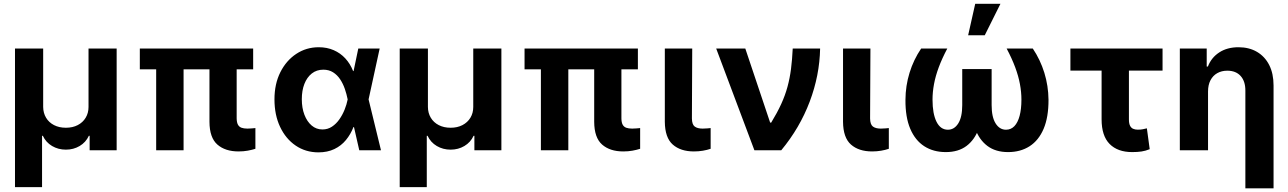

<svg xmlns="http://www.w3.org/2000/svg" viewBox="-20 -806 6911 1030"><path d="M60.4 197.8V-545.5H211.6V-232.2Q212 -199.6 227.1 -174.4Q242.2 -149.1 269.7 -134.9Q297.2 -120.7 333.5 -120.7Q369.7 -120.7 397 -134.9Q424.4 -149.1 439.6 -174.4Q454.9 -199.6 454.9 -232.2V-545.5H605.8V0H460.9V-77.4H456.7Q440.3 -42.3 407.3 -22.7Q374.3 -3.2 333.5 -3.2Q292.6 -3.2 259.4 -22.7Q226.2 -42.3 209.9 -77.4H205.6V197.8Z M1338.1 -545.5V-433.9H730.1V-545.5ZM964.8 -545.5V0H817.8V-545.5ZM1103.7 -545.5H1249.6V-170.8Q1250 -149.1 1256.4 -137.3Q1262.8 -125.4 1275.6 -120.7Q1288.4 -116.1 1307.5 -116.1Q1320 -116.1 1331 -117.2Q1342 -118.3 1350.1 -119V-7.8Q1331.3 -1.8 1308.8 2.3Q1286.2 6.4 1259.6 6.4Q1188.2 6.4 1146.1 -30.5Q1104 -67.5 1103.7 -152.7Z M1687.5 11.4Q1619 11 1565.9 -25.2Q1512.8 -61.4 1482.6 -125.4Q1452.4 -189.3 1452.4 -272.7Q1452.4 -355.8 1484 -418.7Q1515.6 -481.5 1569.4 -517Q1623.2 -552.6 1690 -552.6Q1734 -552.6 1770.1 -536.9Q1806.1 -521.3 1832.6 -492.5Q1859 -463.8 1874.3 -424.7H1919.7L1957 -274.1L2023.8 0H1907.3L1844.8 -274.1Q1839.5 -301.1 1829.9 -329Q1820.3 -356.9 1804.9 -380.3Q1789.4 -403.8 1767 -418Q1744.7 -432.2 1714.5 -432.2Q1678.6 -432.2 1652.7 -411.8Q1626.8 -391.3 1612.9 -355.8Q1599.1 -320.3 1599.1 -273.8Q1599.1 -226.9 1613.1 -190.3Q1627.1 -153.8 1652 -132.6Q1676.8 -111.5 1709.9 -111.5Q1738.3 -111.5 1761 -126.6Q1783.7 -141.7 1800.6 -165.8Q1817.5 -190 1828.7 -217.9Q1839.8 -245.7 1844.8 -271.3L1902 -545.5H2016.7L1957 -271.3L1919.7 -124.3H1876.1Q1861.2 -85.6 1835.9 -54.9Q1810.7 -24.1 1773.8 -6.4Q1736.9 11.4 1687.5 11.4Z M2124.3 197.8V-545.5H2275.6V-232.2Q2275.9 -199.6 2291 -174.4Q2306.1 -149.1 2333.6 -134.9Q2361.2 -120.7 2397.4 -120.7Q2433.6 -120.7 2460.9 -134.9Q2488.3 -149.1 2503.6 -174.4Q2518.8 -199.6 2518.8 -232.2V-545.5H2669.7V0H2524.9V-77.4H2520.6Q2504.3 -42.3 2471.2 -22.7Q2438.2 -3.2 2397.4 -3.2Q2356.5 -3.2 2323.3 -22.7Q2290.1 -42.3 2273.8 -77.4H2269.5V197.8Z M3402 -545.5V-433.9H2794V-545.5ZM3028.8 -545.5V0H2881.7V-545.5ZM3167.6 -545.5H3313.6V-170.8Q3313.9 -149.1 3320.3 -137.3Q3326.7 -125.4 3339.5 -120.7Q3352.3 -116.1 3371.4 -116.1Q3383.9 -116.1 3394.9 -117.2Q3405.9 -118.3 3414.1 -119V-7.8Q3395.2 -1.8 3372.7 2.3Q3350.1 6.4 3323.5 6.4Q3252.1 6.4 3210 -30.5Q3168 -67.5 3167.6 -152.7Z M3546.5 -545.5H3693.5L3691.8 -170.8Q3692.1 -138.1 3706.9 -127.1Q3721.6 -116.1 3749.3 -116.1Q3763.5 -116.1 3773.8 -117.2Q3784.1 -118.3 3792.3 -119V-7.8Q3773.4 -1.4 3750.5 2.5Q3727.6 6.4 3702.4 6.4Q3631 6.4 3589.1 -30.5Q3547.2 -67.5 3546.5 -152.7Z M4027 0 3822.1 -545.5H3978.3L4111.5 -148.4H4117.2Q4149.5 -201.3 4170.8 -247.9Q4192.1 -294.4 4204.5 -340.2Q4217 -386 4223.4 -435.9Q4229.8 -485.8 4232.6 -545.5H4379.6Q4376.8 -401.3 4323.7 -260.7Q4270.6 -120 4171.2 0Z M4502.5 -545.5H4649.5L4647.7 -170.8Q4648.1 -138.1 4662.8 -127.1Q4677.6 -116.1 4705.3 -116.1Q4719.5 -116.1 4729.8 -117.2Q4740.1 -118.3 4748.2 -119V-7.8Q4729.4 -1.4 4706.5 2.5Q4683.6 6.4 4658.4 6.4Q4587 6.4 4545.1 -30.5Q4503.2 -67.5 4502.5 -152.7Z M4921.5 -545.5H5061.8Q5033.4 -491.8 5016 -445Q4998.6 -398.1 4990.6 -355.1Q4982.6 -312.1 4982.6 -271.3Q4982.6 -196 5003.9 -153.1Q5025.2 -110.1 5065 -110.1Q5099.4 -110.1 5120.7 -144Q5142 -177.9 5142 -242.2V-435.4H5252.5V-257.1Q5252.5 -176.1 5230.6 -116.1Q5208.8 -56.1 5165 -23.1Q5121.1 9.9 5054 9.9Q4987.2 9.9 4938.4 -21.5Q4889.6 -52.9 4863.1 -115.2Q4836.6 -177.6 4837.4 -270.6Q4837.7 -345.9 4859.4 -415.8Q4881 -485.8 4921.5 -545.5ZM5380.3 -545.5H5520.6Q5560.7 -485.8 5582.4 -415.8Q5604 -345.9 5604.8 -270.6Q5605.1 -177.6 5578.7 -115.2Q5552.2 -52.9 5503.4 -21.5Q5454.5 9.9 5387.8 9.9Q5321 9.9 5277 -23.1Q5233 -56.1 5211.3 -116.1Q5189.6 -176.1 5189.6 -257.1V-435.4H5299.7V-242.2Q5299.7 -177.9 5321 -144Q5342.3 -110.1 5376.8 -110.1Q5403.4 -110.1 5421.9 -129.4Q5440.3 -148.8 5449.9 -185Q5459.5 -221.2 5459.5 -271.3Q5459.5 -312.1 5451.5 -355.1Q5443.5 -398.1 5426.1 -445Q5408.7 -491.8 5380.3 -545.5ZM5173.7 -616.8 5211.6 -785.5H5346.9L5262.8 -616.8Z M6216.6 -545.5V-427.2H5722.3V-545.5ZM5889.6 -545.5H6036.2V-165.5Q6036.2 -143.8 6042.1 -131.9Q6047.9 -120 6058.6 -115.2Q6069.2 -110.4 6083.5 -110.4Q6100.1 -110.4 6110.4 -112.6Q6120.7 -114.7 6132.5 -117.5L6147.7 -5.7Q6125 3.6 6103.5 6.7Q6082 9.9 6053.6 9.9Q5975.9 9.9 5932.7 -33.6Q5889.6 -77.1 5889.6 -166.2Z M6460.6 -315.3V0H6309.3V-545.5H6453.5V-449.2H6459.9Q6478.3 -497.2 6521 -524.9Q6563.6 -552.6 6623.9 -552.6Q6681.1 -552.6 6723.4 -527.7Q6765.6 -502.8 6788.9 -457Q6812.1 -411.2 6812.1 -347.3V204.5H6660.9V-320.3Q6660.9 -370.4 6635.3 -398.6Q6609.7 -426.8 6563.9 -426.8Q6533.7 -426.8 6510.3 -413.7Q6486.9 -400.6 6473.7 -375.5Q6460.6 -350.5 6460.6 -315.3Z"/></svg>

Font: InterMG
Style: Bold
Weight: 700
Designer: Rasmus Andersson
Foundry: rsms
Version: Version 3.019;December 26, 2023;FontCreator 15.0.0.2955 64-b